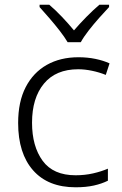

<svg xmlns="http://www.w3.org/2000/svg" viewBox="-20 -785 516 815"><path d="M301 10Q184 10 120.5 -62Q57 -134 57 -263Q57 -353 89 -415Q121 -477 178.5 -509.5Q236 -542 313 -542Q351 -542 385 -535Q419 -528 445 -516L429 -467Q402 -478 371 -484.5Q340 -491 312 -491Q217 -491 166.5 -430Q116 -369 116 -264Q116 -164 161 -102.5Q206 -41 301 -41Q340 -41 375 -49Q410 -57 438 -69V-18Q412 -5 378.5 2.5Q345 10 301 10ZM267 -606Q254 -628 233 -655Q212 -682 189 -708.5Q166 -735 148 -755V-765H189Q216 -742 243.5 -713Q271 -684 294 -656Q318 -684 346.5 -713Q375 -742 402 -765H443V-755Q424 -735 400.5 -708.5Q377 -682 356 -655Q335 -628 323 -606Z"/></svg>

Font: Noto Sans Light
Style: Regular
Weight: 300
Designer: Monotype Design Team
Foundry: Monotype Imaging Inc.
Version: Version 2.007